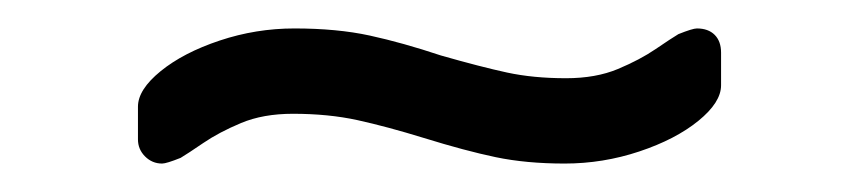

<svg xmlns="http://www.w3.org/2000/svg" viewBox="-20 -367 603 135"><path d="M94 -252Q87 -252 82 -257Q77 -262 77 -269V-292Q77 -304 93 -317Q109 -330 134.5 -338.5Q160 -347 187 -347Q217 -347 240 -342Q263 -337 290 -328Q318 -320 336.5 -316Q355 -312 378 -312Q399 -312 414.5 -318.5Q430 -325 441 -332.5Q452 -340 457 -343Q467 -347 470 -347Q478 -347 482.5 -342.5Q487 -338 487 -330V-307Q487 -295 471 -282Q455 -269 429.5 -260.5Q404 -252 377 -252Q350 -252 328.5 -256.5Q307 -261 278 -270Q252 -278 231.5 -282.5Q211 -287 186 -287Q165 -287 149.5 -280.5Q134 -274 123 -266.5Q112 -259 107 -256Q97 -252 94 -252Z"/></svg>

Font: Rubik AZ
Style: Regular
Weight: 300
Designer: Hubert and Fischer
Foundry: Hubert & Fischer
Version: Version 2.000